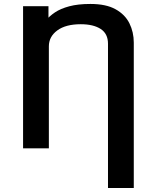

<svg xmlns="http://www.w3.org/2000/svg" viewBox="-20 -747 790 967"><path d="M96.2 -715.8H224.1V-646L210.4 -643.1Q228.5 -665.5 256.8 -684.6Q285.2 -703.6 328.9 -715.3Q372.6 -727.1 435.5 -727.1Q514.2 -727.1 562 -700.4Q609.9 -673.8 631.8 -629.6Q653.8 -585.4 653.8 -532.2V199.7H523.9V-526.9Q523.9 -577.1 487.1 -601.1Q450.2 -625 386.7 -625Q311 -625 268.6 -593.8Q226.1 -562.5 226.1 -513.7V0H96.2Z"/></svg>

Font: Monda SemiBold
Style: Regular
Weight: 600
Designer: Vernon Adams
Foundry: Vernon Adams
Version: Version 2.200